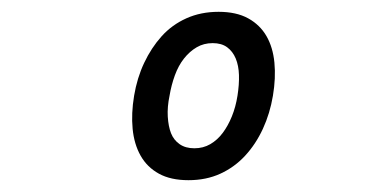

<svg xmlns="http://www.w3.org/2000/svg" viewBox="-20 -760 640 325"><path d="M299 -455Q269 -455 249 -466Q229 -477 218 -496.5Q207 -516 204.5 -542Q202 -568 207 -598Q212 -628 224 -653.5Q236 -679 253.5 -698.5Q271 -718 295.5 -729Q320 -740 350 -740Q380 -740 400 -729Q420 -718 431 -699Q442 -680 444.5 -654Q447 -628 442 -598Q437 -568 425 -542Q413 -516 395 -496.5Q377 -477 353 -466Q329 -455 299 -455ZM309 -509Q324 -509 336 -516Q348 -523 357 -535Q366 -547 372.5 -563Q379 -579 382 -598Q385 -617 384.5 -633Q384 -649 379 -661Q374 -673 364.5 -680Q355 -687 340 -687Q325 -687 313 -680Q301 -673 291.5 -661Q282 -649 276 -632.5Q270 -616 267 -598Q263 -579 264 -562.5Q265 -546 269.5 -534.5Q274 -523 284 -516Q294 -509 309 -509Z"/></svg>

Font: Maple Mono NL
Style: Italic
Weight: 400
Italic angle: -10°
Monospace: yes
Designer: subframe7536
Version: Version 7.000